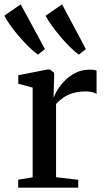

<svg xmlns="http://www.w3.org/2000/svg" viewBox="-59 -862 484 882"><path d="M24.5 0V-36.5L91 -47.5V-459.5L25 -477.5V-516.5L158 -542.5H170.5L189.5 -528V-502L187 -415L189.5 -417.5Q193 -430 205.8 -450.5Q218.5 -471 239.5 -492.2Q260.5 -513.5 289 -527.8Q317.5 -542 352 -542Q364.5 -542 372.2 -540.8Q380 -539.5 384.5 -537.5V-430.5Q379 -434.5 366.2 -438.2Q353.5 -442 334.5 -442Q301.5 -442 276 -434.2Q250.5 -426.5 231.5 -413.2Q212.5 -400 198.5 -384V-48L300.5 -36V0ZM114.5 -611.5Q97.5 -623.5 75.2 -645Q53 -666.5 30.5 -692.5Q8 -718.5 -10.5 -744.2Q-29 -770 -39 -790L36 -842L147.5 -636.5L115.5 -611.5ZM302.5 -611.5Q285.5 -623.5 263.8 -644.8Q242 -666 220 -692Q198 -718 179.5 -743.8Q161 -769.5 150.5 -789.5L226 -842L335.5 -636.5L303.5 -611.5Z"/></svg>

Font: Merriweather 72pt Medium
Style: Regular
Weight: 500
Version: Version 2.100